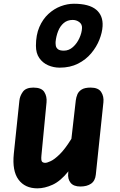

<svg xmlns="http://www.w3.org/2000/svg" viewBox="-20 -1020 656 1050"><path d="M184.5 10Q116.5 10 81.2 -37.8Q46 -85.5 55.5 -179L86 -469.5Q88.5 -495 105 -518Q121.5 -541 162.5 -541Q207 -541 222.2 -517Q237.5 -493 234.5 -460.5L206.5 -169.5Q204 -142.5 209.8 -136Q215.5 -129.5 228 -129.5Q237 -129.5 257.2 -138.8Q277.5 -148 306.5 -176.2Q335.5 -204.5 370.5 -261L394.5 -471Q396.5 -487.5 403 -503.5Q409.5 -519.5 426.2 -530.2Q443 -541 475.5 -541Q517.5 -541 533.2 -517Q549 -493 545.5 -460.5L504 -65Q500.5 -31 478 -15.5Q455.5 0 419.5 0Q382.5 0 366 -20.5Q349.5 -41 353 -74L354 -83Q311 -29.5 267.8 -9.8Q224.5 10 184.5 10ZM306.5 -650Q273 -650 243.2 -663Q213.5 -676 195 -702.5Q176.5 -729 176.5 -769.5Q176.5 -829 195.2 -872.2Q214 -915.5 244.8 -943.8Q275.5 -972 312 -985.8Q348.5 -999.5 384 -999.5Q467 -999.5 505.8 -967.2Q544.5 -935 541 -876.5Q539 -842 523.5 -802.8Q508 -763.5 479 -728.8Q450 -694 406.8 -672Q363.5 -650 306.5 -650ZM329.5 -743Q357 -743 379 -762.8Q401 -782.5 414.2 -811.5Q427.5 -840.5 428.5 -867Q429.5 -887 413.8 -899Q398 -911 377.5 -911Q348.5 -911 328.5 -894Q308.5 -877 297.8 -849.5Q287 -822 284 -791Q283.5 -781.5 285.2 -770.2Q287 -759 296.8 -751Q306.5 -743 329.5 -743Z"/></svg>

Font: Edu SA Hand
Style: Bold
Weight: 700
Designer: Tina and Corey Anderson, Eben Sorkin, Mirko Velimirovic
Foundry: Google for Education
Version: Version 2.000